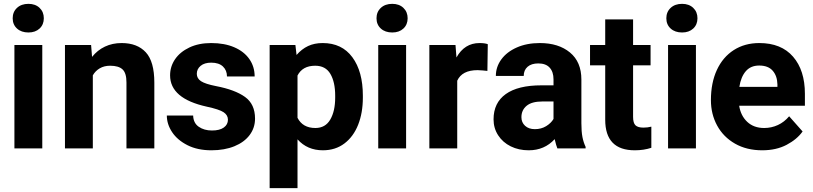

<svg xmlns="http://www.w3.org/2000/svg" viewBox="-20 -772 4230 999"><path d="M128 -752Q164 -752 186 -731Q208 -710 208 -677Q208 -644 186 -623.5Q164 -603 128 -603Q91 -603 68.5 -623.5Q46 -644 46 -677Q46 -710 68.5 -731Q91 -752 128 -752ZM55 -538H200V0H55Z M318 -538H454L459 -476Q487 -511 526 -529.5Q565 -548 613 -548Q694 -548 738.5 -500Q783 -452 783 -342V0H638V-343Q638 -392 617.5 -411Q597 -430 553 -430Q522 -430 499 -416.5Q476 -403 463 -380V0H318Z M1056 -217Q865 -259 865 -380Q865 -426 891 -464Q917 -502 965.5 -525Q1014 -548 1079 -548Q1148 -548 1199 -526Q1250 -504 1277.5 -464.5Q1305 -425 1305 -374H1161Q1161 -406 1140 -426Q1119 -446 1079 -446Q1044 -446 1024 -429.5Q1004 -413 1004 -388Q1004 -364 1026 -349.5Q1048 -335 1104 -324Q1203 -305 1255 -267.5Q1307 -230 1307 -155Q1307 -107 1279 -69.5Q1251 -32 1199.5 -11Q1148 10 1080 10Q1008 10 955.5 -16.5Q903 -43 875.5 -84.5Q848 -126 848 -171H985Q986 -132 1014 -112.5Q1042 -93 1083 -93Q1123 -93 1144.5 -108.5Q1166 -124 1166 -149Q1166 -173 1143.5 -188Q1121 -203 1056 -217Z M1383 -538H1517L1523 -486Q1550 -517 1583 -532.5Q1616 -548 1659 -548Q1759 -548 1813.5 -474Q1868 -400 1868 -274V-264Q1868 -185 1843.5 -123Q1819 -61 1772 -25.5Q1725 10 1660 10Q1579 10 1528 -47V207H1383ZM1620 -430Q1554 -430 1528 -379V-159Q1555 -106 1621 -106Q1673 -106 1698.5 -150Q1724 -194 1724 -264V-274Q1724 -345 1699 -387.5Q1674 -430 1620 -430Z M2021 -752Q2057 -752 2079 -731Q2101 -710 2101 -677Q2101 -644 2079 -623.5Q2057 -603 2021 -603Q1984 -603 1961.5 -623.5Q1939 -644 1939 -677Q1939 -710 1961.5 -731Q1984 -752 2021 -752ZM1948 -538H2093V0H1948Z M2214 -538H2350L2355 -473Q2397 -548 2475 -548Q2503 -548 2518 -542L2516 -403Q2505 -404 2491 -405.5Q2477 -407 2465 -407Q2384 -407 2359 -352V0H2214Z M2781 -442Q2745 -442 2725 -424.5Q2705 -407 2705 -377H2560Q2560 -424 2588.5 -463Q2617 -502 2669 -525Q2721 -548 2789 -548Q2886 -548 2945.5 -499Q3005 -450 3005 -358V-131Q3005 -87 3010.5 -59Q3016 -31 3027 -8V0H2880Q2874 -14 2866 -48Q2813 10 2731 10Q2679 10 2637.5 -10.5Q2596 -31 2572 -68Q2548 -105 2548 -151Q2548 -237 2611.5 -282.5Q2675 -328 2797 -328H2860V-359Q2860 -398 2840 -420Q2820 -442 2781 -442ZM2860 -153V-244H2802Q2747 -244 2720 -221.5Q2693 -199 2693 -162Q2693 -135 2712 -117.5Q2731 -100 2763 -100Q2796 -100 2821.5 -115.5Q2847 -131 2860 -153Z M3328 -108Q3349 -108 3369 -113V-3Q3330 10 3283 10Q3129 10 3129 -149V-432H3050V-538H3129V-671H3274V-538H3365V-432H3274V-164Q3274 -132 3286.5 -120Q3299 -108 3328 -108Z M3529 -752Q3565 -752 3587 -731Q3609 -710 3609 -677Q3609 -644 3587 -623.5Q3565 -603 3529 -603Q3492 -603 3469.5 -623.5Q3447 -644 3447 -677Q3447 -710 3469.5 -731Q3492 -752 3529 -752ZM3456 -538H3601V0H3456Z M3679 -251Q3679 -341 3710 -408Q3741 -475 3798 -511.5Q3855 -548 3931 -548Q4045 -548 4106.5 -477Q4168 -406 4168 -284V-222H3826Q3834 -170 3868 -138Q3902 -106 3956 -106Q3994 -106 4027.5 -121.5Q4061 -137 4086 -167L4156 -88Q4127 -47 4073 -18.5Q4019 10 3946 10Q3865 10 3804.5 -24.5Q3744 -59 3711.5 -118.5Q3679 -178 3679 -251ZM3827 -320H4025V-333Q4024 -377 4000.5 -404Q3977 -431 3930 -431Q3886 -431 3860.5 -401.5Q3835 -372 3827 -320Z"/></svg>

Font: Freesentation 8 ExtraBold
Style: Regular
Weight: 800
Designer: glyphs from Roboto by Christian Robertson / Hangul glyphs from Noto Sans CJK(Source Han Sans) by Jang Soo-young and Kang
Foundry: PT&
Version: Version 2.001